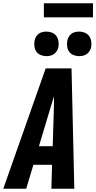

<svg xmlns="http://www.w3.org/2000/svg" viewBox="-43 -1153 588 1173"><path d="M-23 0 236 -735H394L411 0H271L275 -146H161L117 0ZM279 -260 286 -490Q286 -509 286.5 -527.5Q287 -546 287 -565Q281 -546 275.5 -527.5Q270 -509 264 -490L195 -260ZM440 -810Q423 -810 406.5 -816.5Q390 -823 380 -836.5Q370 -850 367.5 -867.5Q365 -885 368 -903Q370 -915 376 -926.5Q382 -938 392.5 -946Q403 -954 415.5 -957Q428 -960 441 -960Q458 -960 474.5 -953.5Q491 -947 501 -933.5Q511 -920 514 -902.5Q517 -885 514 -867Q512 -855 505.5 -843.5Q499 -832 488.5 -824Q478 -816 465.5 -813Q453 -810 440 -810ZM240 -810Q223 -810 206.5 -816.5Q190 -823 180 -836.5Q170 -850 167.5 -867.5Q165 -885 168 -903Q170 -915 176 -926.5Q182 -938 192.5 -946Q203 -954 215.5 -957Q228 -960 241 -960Q258 -960 274.5 -953.5Q291 -947 301 -933.5Q311 -920 314 -902.5Q317 -885 314 -867Q312 -855 305.5 -843.5Q299 -832 288.5 -824Q278 -816 265.5 -813Q253 -810 240 -810ZM225 -1047V-1133H525V-1047Z"/></svg>

Font: Iosevka Heavy
Style: Italic
Weight: 900
Italic angle: -9°
Monospace: yes
Designer: Belleve Invis
Foundry: Belleve Invis
Version: Version 32.5.0; ttfautohint (v1.8.4)